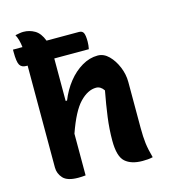

<svg xmlns="http://www.w3.org/2000/svg" viewBox="-113 -845 826 939"><g transform="rotate(-15 300.0 -375.5)"><path d="M168 3Q113 3 91.5 -20.5Q70 -44 70 -75V-591H63Q40 -591 30.5 -607Q21 -623 21 -673V-685H69Q67 -704 62.5 -720.5Q58 -737 51 -750Q62 -752 72 -754Q82 -756 92 -756Q123 -756 149.5 -740.5Q176 -725 191 -685H355Q372 -685 378 -672.5Q384 -660 384 -629Q384 -621 383 -610.5Q382 -600 380 -591H205V-376H212Q232 -426 263 -465Q294 -504 333 -527Q372 -550 413 -550Q444 -550 469 -525Q494 -500 509.5 -462.5Q525 -425 525 -386V-154Q525 -108 529 -75.5Q533 -43 545 0Q532 3 519.5 4Q507 5 493 5Q436 5 405.5 -22Q375 -49 375 -129Q375 -187 383 -247Q391 -307 404 -376Q388 -400 365 -400Q323 -400 282.5 -358Q242 -316 205 -210V1Q194 2 186 2.5Q178 3 168 3Z"/></g></svg>

Font: Recursive Mn Csl St
Style: Bold
Weight: 700
Monospace: yes
Version: Version 1.079;hotconv 1.0.112;makeotfexe 2.5.65598; ttfautoh